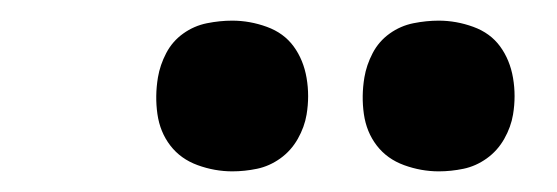

<svg xmlns="http://www.w3.org/2000/svg" viewBox="-20 -763 540 186"><path d="M405 -597Q388 -597 371.5 -603Q355 -609 345 -622Q335 -635 332.5 -652.5Q330 -670 333 -688Q335 -700 341 -711.5Q347 -723 357.5 -730.5Q368 -738 380.5 -740.5Q393 -743 405 -743Q422 -743 438.5 -737Q455 -731 464.5 -718Q474 -705 477 -687.5Q480 -670 477 -652Q475 -640 468.5 -628.5Q462 -617 451.5 -609.5Q441 -602 429 -599.5Q417 -597 405 -597ZM205 -597Q188 -597 171.5 -603Q155 -609 145 -622Q135 -635 132.5 -652.5Q130 -670 133 -688Q135 -700 141 -711.5Q147 -723 157.5 -730.5Q168 -738 180.5 -740.5Q193 -743 205 -743Q222 -743 238.5 -737Q255 -731 264.5 -718Q274 -705 277 -687.5Q280 -670 277 -652Q275 -640 268.5 -628.5Q262 -617 251.5 -609.5Q241 -602 229 -599.5Q217 -597 205 -597Z"/></svg>

Font: Iosevka Term Curly XBd Obl
Style: Regular
Weight: 800
Italic angle: -9°
Designer: Belleve Invis
Foundry: Belleve Invis
Version: Version 32.3.0